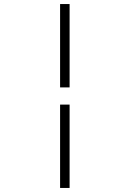

<svg xmlns="http://www.w3.org/2000/svg" viewBox="-20 -720 640 949"><path d="M277 -288V-700H324V-288ZM277 209V-203H324V209Z"/></svg>

Font: Red Hat Mono VF Light
Style: Regular
Weight: 300
Monospace: yes
Designer: Pentagram, MCKL
Foundry: Pentagram, MCKL
Version: Version 1.023